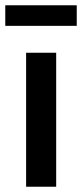

<svg xmlns="http://www.w3.org/2000/svg" viewBox="-26 -708 311 728"><path d="M73 0V-508H187V0ZM-6 -610V-688H265V-610Z"/></svg>

Font: CST
Style: Medium
Weight: 500
Version: Version 1.00